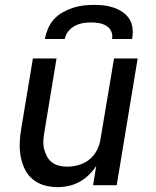

<svg xmlns="http://www.w3.org/2000/svg" viewBox="-20 -760 640 788"><path d="M217 8Q188 8 161.5 0.5Q135 -7 114.5 -24Q94 -41 82 -65.5Q70 -90 65 -117.5Q60 -145 61 -173.5Q62 -202 67 -231L115 -520H212L162 -217Q159 -200 158 -182.5Q157 -165 161 -149Q165 -133 172.5 -118.5Q180 -104 193 -94Q206 -84 222 -80Q238 -76 255 -76Q279 -76 303.5 -83Q328 -90 347.5 -106Q367 -122 378.5 -145Q390 -168 393 -192L448 -520H545L459 0H362L375 -79Q362 -59 344.5 -42Q327 -25 306 -13.5Q285 -2 262 3Q239 8 217 8ZM164 -600Q168 -621 177 -642.5Q186 -664 201.5 -681Q217 -698 237.5 -709.5Q258 -721 279.5 -728Q301 -735 323 -737.5Q345 -740 366 -740Q387 -740 408 -737.5Q429 -735 448.5 -728Q468 -721 484.5 -709.5Q501 -698 511.5 -681Q522 -664 524 -642.5Q526 -621 522 -600H440Q443 -617 436.5 -631.5Q430 -646 416.5 -654Q403 -662 387 -665Q371 -668 354 -668Q337 -668 320 -665Q303 -662 287.5 -654Q272 -646 260.5 -631.5Q249 -617 246 -600Z"/></svg>

Font: Iosevka Aile Medium
Style: Italic
Weight: 500
Italic angle: -9°
Designer: Belleve Invis
Foundry: Belleve Invis
Version: Version 31.1.0; ttfautohint (v1.8.4)